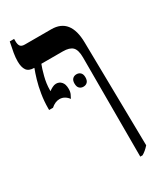

<svg xmlns="http://www.w3.org/2000/svg" viewBox="-221 -720 861 1032"><g transform="rotate(-30 209.5 -203.5)"><path d="M159 -215Q150 -228 136 -236.5Q122 -245 105 -245Q78 -245 52 -222H28V-233Q28 -276 35 -319Q42 -362 52.5 -397.5Q63 -433 72 -456V-458Q39 -458 25.5 -477Q12 -496 12 -533Q12 -556 16.5 -583Q21 -610 29 -647H56V-633Q56 -612 63.5 -602Q71 -592 91 -592H255Q373 -592 375 -441L385 203Q363 228 341 240H327V-375Q327 -422 309 -440Q291 -458 249 -458H116Q107 -436 96 -394Q85 -352 85 -312V-306Q94 -313 106.5 -319.5Q119 -326 130 -326Q150 -326 163 -311.5Q176 -297 176 -268Q176 -248 169.5 -235.5Q163 -223 159 -215ZM217 -277Q217 -296 226.5 -305.5Q236 -315 251 -315Q266 -315 275.5 -305.5Q285 -296 285 -277Q285 -257 275.5 -247.5Q266 -238 251 -238Q236 -238 226.5 -247.5Q217 -257 217 -277Z"/></g></svg>

Font: Noto Serif Hebrew ExtraCondensed
Style: Bold
Weight: 700
Width: 2
Designer: Monotype Design Team
Foundry: Monotype Imaging Inc.
Version: Version 2.004; ttfautohint (v1.8.4.7-5d5b)